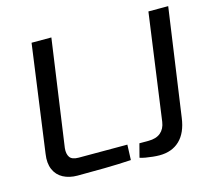

<svg xmlns="http://www.w3.org/2000/svg" viewBox="-100 -813 1058 946"><g transform="rotate(-15 428.5 -340.5)"><path d="M237 -690 160 -146Q157 -117 168.5 -100Q180 -83 214 -83H462L459 -5Q394 -1 323.5 0Q253 1 186 1Q144 1 113 -15.5Q82 -32 68 -64.5Q54 -97 61 -143L136 -690ZM833 -690 755 -141Q745 -67 705.5 -29Q666 9 602 9Q587 9 568 7Q549 5 531.5 2Q514 -1 503 -5L521 -74H567Q607 -74 629.5 -93Q652 -112 657 -147L732 -690Z"/></g></svg>

Font: Exo 2 Medium
Style: Italic
Weight: 500
Italic angle: -8°
Designer: Natanael Gama
Foundry: Natanael Gama
Version: Version 2.010